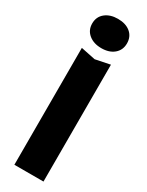

<svg xmlns="http://www.w3.org/2000/svg" viewBox="-252 -854 809 1057"><g transform="rotate(30 152.5 -325.5)"><path d="M60 -578 152 -559 245 -578V165H60ZM153 -630Q104 -630 73 -655.5Q42 -681 42 -723Q42 -766 73 -791Q104 -816 153 -816Q203 -816 233 -791Q263 -766 263 -723Q263 -681 233 -655.5Q203 -630 153 -630Z"/></g></svg>

Font: Unbounded SemiBold
Style: Regular
Weight: 600
Designer: Luke Prowse, Jean-Baptiste Morizot, Fátima Lázaro, Florian Runge
Foundry: NaN
Version: Version 1.700